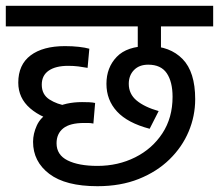

<svg xmlns="http://www.w3.org/2000/svg" viewBox="-20 -642 755 662"><path d="M535 -551V-446H455V-551H0V-622H715V-551ZM316 -70Q387 -70 446 -99.5Q505 -129 540 -182.5Q575 -236 575 -308Q575 -360 555 -389.5Q535 -419 491 -419Q460 -419 442 -400.5Q424 -382 424 -353Q424 -318 451 -295.5Q478 -273 527 -259L496 -198Q420 -218 383.5 -257.5Q347 -297 347 -353Q347 -409 382.5 -446Q418 -483 492 -483Q566 -483 609.5 -438.5Q653 -394 653 -300Q653 -242 630.5 -188.5Q608 -135 564.5 -92.5Q521 -50 458.5 -25Q396 0 316 0Q206 0 150 -42.5Q94 -85 94 -153Q94 -181 107 -209.5Q120 -238 151 -255L164 -266Q185 -279 210 -284.5Q235 -290 263 -290Q276 -290 287.5 -289.5Q299 -289 308 -287L302 -216Q292 -218 284.5 -218Q277 -218 270 -218Q221 -218 198 -199.5Q175 -181 175 -148Q175 -108 213 -89Q251 -70 316 -70ZM194 -219Q125 -233 84 -268.5Q43 -304 43 -357Q43 -419 85.5 -451Q128 -483 204 -483Q230 -483 252 -480.5Q274 -478 288 -474L282 -408Q266 -411 250 -413Q234 -415 215 -415Q172 -415 148 -398.5Q124 -382 124 -350Q124 -316 150.5 -299Q177 -282 212 -277Z"/></svg>

Font: hindi25
Style: Book
Weight: 400
Designer: Jelle Bosma - Monotype Design Team
Foundry: Monotype Imaging Inc.
Version: Version 2.003